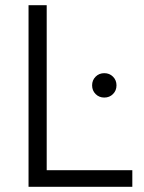

<svg xmlns="http://www.w3.org/2000/svg" viewBox="-20 -720 555 740"><path d="M90 -700H160V-64H490V0H90ZM382 -344Q362 -344 348.5 -357.5Q335 -371 335 -391Q335 -411 348.5 -424.5Q362 -438 382 -438Q402 -438 415.5 -424.5Q429 -411 429 -391Q429 -371 415.5 -357.5Q402 -344 382 -344Z"/></svg>

Font: PT Root UI Web
Style: Regular
Weight: 400
Designer: Vitaly Kuzmin
Foundry: ParaType Ltd.
Version: Version 1.000W